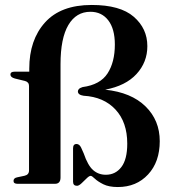

<svg xmlns="http://www.w3.org/2000/svg" viewBox="-20 -741 688 774"><path d="M624 -172Q624 -88.5 577 -37.8Q530 13 455 13Q419 13 396.5 1.8Q374 -9.5 362.2 -20.8Q350.5 -32 346 -32Q340 -32.5 329.8 -22.5Q319.5 -12.5 308.8 -2.2Q298 8 290.5 8Q274.5 8 274.5 -8.5V-143Q274.5 -160.5 288.5 -160.5Q300 -160.5 307 -146L317.5 -122.5Q334 -74 355.5 -55.2Q377 -36.5 406.5 -36.5Q445.5 -36.5 469.2 -67.5Q493 -98.5 493 -162Q493 -248.5 445.5 -299.5Q398 -350.5 317 -355Q294 -358.5 294 -372.5Q294 -377.5 298 -382Q302 -386.5 313 -390Q384 -399.5 413.5 -445Q443 -490.5 443 -561.5Q443 -624.5 416.5 -659Q390 -693.5 344.5 -693.5Q287 -693.5 255.5 -640Q224 -586.5 224 -482.5V-25.5Q224 0 201.5 0H51Q34.5 0 34.5 -11.5Q34.5 -23 48.5 -26L79 -32.5Q97 -36.5 97 -54V-394.5Q97 -410 81 -414.5L40 -424.5Q22 -429.5 22 -440.5Q22 -452 38.5 -452H98V-464.5Q98 -580 161.5 -650.5Q225 -721 349.5 -721Q464.5 -721 519.2 -673.5Q574 -626 574 -555Q574 -490 530.2 -442.5Q486.5 -395 404 -379.5Q509 -368.5 566.5 -312.2Q624 -256 624 -172Z"/></svg>

Font: Fraunces 72pt S000 SemiBold
Style: Regular
Weight: 600
Version: Version 1.000; ttfautohint (v1.8.3)